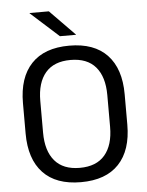

<svg xmlns="http://www.w3.org/2000/svg" viewBox="-57 -871 712 929"><g transform="rotate(-5 299.0 -406.5)"><path d="M299 12Q178 12 115 -54.8Q52 -121.5 52 -246V-393.5Q52 -517.5 115 -584.2Q178 -651 299 -651Q420 -651 483 -584.2Q546 -517.5 546 -393.5V-246Q546 -121.5 483 -54.8Q420 12 299 12ZM299 -57.5Q380 -57.5 421 -105.8Q462 -154 462 -242.5V-397Q462 -485.5 421 -533.5Q380 -581.5 299 -581.5Q218.5 -581.5 177.5 -533.5Q136.5 -485.5 136.5 -397V-242.5Q136.5 -154 177.5 -105.8Q218.5 -57.5 299 -57.5ZM215.5 -825 336.5 -701.5V-700.5H258.5L122 -823.5V-825Z"/></g></svg>

Font: Anek Gujarati Medium
Style: Regular
Weight: 400
Version: Version 1.003